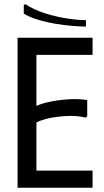

<svg xmlns="http://www.w3.org/2000/svg" viewBox="-20 -876 484 896"><path d="M412 -700V-620H150V-382Q183 -396 224.5 -403.5Q266 -411 309 -413Q352 -415 387 -409V-333L379 -327Q352 -335 311.5 -335Q271 -335 228 -328Q185 -321 150 -305V-80H412V0H62V-700ZM99 -856Q139 -830 191.5 -813.5Q244 -797 295 -789.5Q346 -782 381 -782V-752Q356 -752 318.5 -755Q281 -758 239 -765Q197 -772 158.5 -783.5Q120 -795 91 -812V-854Z"/></svg>

Font: Phudu Light
Style: Regular
Weight: 400
Version: Version 1.005;gftools[0.9.23]